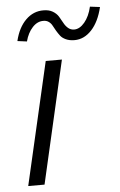

<svg xmlns="http://www.w3.org/2000/svg" viewBox="-51 -725 477 761"><g transform="rotate(-5 187.5 -344.0)"><path d="M263.7 -560.1Q244.1 -560.1 229.7 -566.7Q215.3 -573.2 208 -582.8Q200.7 -592.3 193.8 -603.8Q187 -615.2 182.1 -624.8Q177.2 -634.3 168.5 -640.6Q159.7 -647 147.5 -647Q123 -647.5 103.5 -626.2Q84 -605 75.2 -571.3L37.6 -576.2Q50.3 -629.4 80.6 -659.2Q110.8 -689 151.4 -688.5Q172.9 -688.5 187.7 -679.7Q202.6 -670.9 210.4 -658.2Q218.3 -645.5 224.9 -632.8Q231.4 -620.1 241.7 -611.1Q252 -602.1 266.1 -602.1Q288.1 -602.1 307.6 -625.5Q327.1 -648.9 335.9 -687L375.5 -682.1Q361.8 -624.5 332 -592.3Q302.2 -560.1 263.7 -560.1ZM30.3 0 142.6 -487.8H207L95.2 0Z"/></g></svg>

Font: HK Grotesk Legacy
Style: Italic
Weight: 400
Italic angle: -13°
Designer: Alfredo Marco Pradil
Foundry: Hanken Design Co.
Version: Version 2.022;PS 002.022;hotconv 1.0.88;makeotf.lib2.5.64775